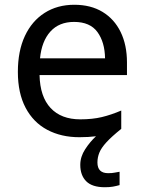

<svg xmlns="http://www.w3.org/2000/svg" viewBox="-20 -566 604 806"><path d="M389 116Q389 161 434 161Q451 161 462.5 158.5Q474 156 482 155V211Q468 215 454 217.5Q440 220 420 220Q367 220 342 195Q317 170 317 126Q317 92 337.5 60.5Q358 29 383 6Q352 10 313 10Q237 10 178.5 -21Q120 -52 87.5 -113.5Q55 -175 55 -264Q55 -352 84.5 -415Q114 -478 167.5 -512Q221 -546 292 -546Q361 -546 410.5 -516Q460 -486 486.5 -431.5Q513 -377 513 -304V-251H146Q148 -160 192.5 -112.5Q237 -65 317 -65Q368 -65 407.5 -74.5Q447 -84 489 -102V-25Q449 7 427 31Q405 55 397 75Q389 95 389 116ZM291 -474Q228 -474 191.5 -433.5Q155 -393 148 -321H421Q420 -389 389 -431.5Q358 -474 291 -474Z"/></svg>

Font: Noto Sans Ugaritic
Style: Regular
Weight: 400
Designer: Monotype Design Team
Foundry: Monotype Imaging Inc.
Version: Version 2.001; ttfautohint (v1.8.4.7-5d5b)